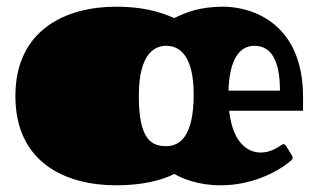

<svg xmlns="http://www.w3.org/2000/svg" viewBox="-20 -537 952 574"><path d="M663 -266C667 -383 711 -400 741 -400C782 -400 817 -370 817 -266ZM886 -247C886 -466 736 -517 647 -517C577 -517 536 -500 501 -483C455 -503 404 -517 327 -517C180 -517 26 -450 26 -250C26 -48 180 17 327 17C400 17 460 4 501 -17C525 -3 573 17 640 17C730 17 808 -21 849 -56C851 -58 855 -61 855 -65C855 -67 854 -69 853 -72L835 -101C832 -105 831 -106 827 -106C821 -106 798 -81 759 -81C721 -81 676 -109 665 -206H886ZM477 -100C434 -100 395 -118 395 -250C395 -382 446 -400 477 -400C517 -400 559 -371 559 -254C559 -130 518 -100 477 -100Z"/></svg>

Font: Fascinate
Style: Regular
Weight: 900
Designer: Astigmatic (AOETI)
Foundry: Astigmatic (AOETI)
Version: Version 1.000